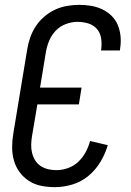

<svg xmlns="http://www.w3.org/2000/svg" viewBox="-20 -763 540 791"><path d="M206 8Q177 8 149.5 2.5Q122 -3 99.5 -17.5Q77 -32 61 -53.5Q45 -75 37.5 -101.5Q30 -128 30 -156.5Q30 -185 35 -214L92 -559Q96 -584 104.5 -608.5Q113 -633 127.5 -655Q142 -677 162.5 -694.5Q183 -712 206.5 -723Q230 -734 255.5 -738.5Q281 -743 306 -743Q331 -743 355 -739Q379 -735 400.5 -725Q422 -715 439 -698.5Q456 -682 465 -660.5Q474 -639 476.5 -614.5Q479 -590 475 -564L474 -555H396L397 -561Q400 -584 396.5 -606Q393 -628 379 -644Q365 -660 343.5 -666.5Q322 -673 299 -673Q276 -673 251.5 -664Q227 -655 209.5 -636.5Q192 -618 182.5 -595Q173 -572 169 -548L145 -402H316L305 -333H134L112 -203Q109 -185 108.5 -167.5Q108 -150 112 -133.5Q116 -117 124.5 -103Q133 -89 147 -79.5Q161 -70 178 -66Q195 -62 212 -62Q236 -62 260 -70.5Q284 -79 302.5 -96.5Q321 -114 333 -136.5Q345 -159 351 -182L424 -165Q414 -130 394 -96.5Q374 -63 344.5 -38.5Q315 -14 278.5 -3Q242 8 206 8Z"/></svg>

Font: Iosevka
Style: Italic
Weight: 400
Italic angle: -9°
Monospace: yes
Designer: Belleve Invis
Foundry: Belleve Invis
Version: Version 32.5.0; ttfautohint (v1.8.4)